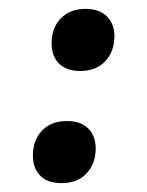

<svg xmlns="http://www.w3.org/2000/svg" viewBox="-20 -464 328 428"><path d="M159.2 -305.8Q127.5 -305.8 111.3 -322.5Q95 -339.2 95 -367.5Q95 -401.7 115.4 -422.9Q135.8 -444.2 170.8 -444.2Q201.7 -444.2 218.3 -427.5Q235 -410.8 235 -383.3Q235 -349.2 214.6 -327.5Q194.2 -305.8 159.2 -305.8ZM117.5 -55.8Q85.8 -55.8 69.6 -72.5Q53.3 -89.2 53.3 -117.5Q53.3 -151.7 73.8 -172.9Q94.2 -194.2 129.2 -194.2Q160 -194.2 176.7 -177.5Q193.3 -160.8 193.3 -133.3Q193.3 -99.2 172.9 -77.5Q152.5 -55.8 117.5 -55.8Z"/></svg>

Font: Familjen Grotesk Medium
Style: Italic
Weight: 500
Italic angle: -9.46201°
Designer: Anders Wikstroem, Jonas Baeckman, Matilda Gysing, Kristian Moeller
Foundry: Familjen STHLM AB
Version: Version 2.002; ttfautohint (v1.8.4.7-5d5b)